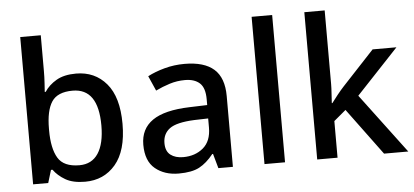

<svg xmlns="http://www.w3.org/2000/svg" viewBox="-51 -868 2128 987"><g transform="rotate(-5 1012.5 -375.0)"><path d="M189 -577Q189 -544 187 -514Q185 -484 184 -468H189Q211 -502 250.5 -525Q290 -548 352 -548Q449 -548 508.5 -478Q568 -408 568 -270Q568 -131 508 -60.5Q448 10 351 10Q288 10 249.5 -12.5Q211 -35 189 -66H181L161 0H83V-760H189ZM327 -462Q249 -462 219 -416.5Q189 -371 189 -277V-269Q189 -176 218.5 -126.5Q248 -77 329 -77Q393 -77 426 -127Q459 -177 459 -271Q459 -462 327 -462Z M912 -549Q1013 -549 1063.5 -504.5Q1114 -460 1114 -365V0H1039L1018 -75H1014Q979 -31 940.5 -10.5Q902 10 834 10Q761 10 713 -29.5Q665 -69 665 -153Q665 -235 727 -278Q789 -321 918 -325L1010 -328V-358Q1010 -417 983 -441.5Q956 -466 907 -466Q866 -466 828 -454Q790 -442 755 -425L721 -502Q759 -522 808.5 -535.5Q858 -549 912 -549ZM937 -257Q845 -253 809.5 -226.5Q774 -200 774 -152Q774 -110 799 -91Q824 -72 864 -72Q926 -72 967.5 -107Q1009 -142 1009 -212V-259Z M1383 0H1277V-760H1383Z M1654 -380Q1654 -360 1652 -332Q1650 -304 1649 -282H1652Q1663 -297 1682.5 -321.5Q1702 -346 1717 -362L1882 -539H2005L1788 -308L2019 0H1894L1716 -241L1654 -189V0H1549V-760H1654Z"/></g></svg>

Font: Noto Sans Medium
Style: Regular
Weight: 500
Designer: Monotype Design Team
Foundry: Monotype Imaging Inc.
Version: Version 2.007